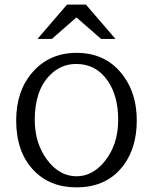

<svg xmlns="http://www.w3.org/2000/svg" viewBox="-20 -788 660 828"><path d="M269 -768.1H350.6L478 -620.1H416L309.6 -712.9L203.6 -620.1H141.6ZM310.5 -560.1Q441.4 -560.1 514.6 -457.5Q569.8 -380.4 569.8 -268.6Q569.8 -154.8 515.6 -79.1Q444.3 20 309.6 20Q193.8 20 123 -55.7Q49.8 -134.3 49.8 -268.6Q49.8 -394.5 118.2 -474.1Q191.4 -560.1 310.5 -560.1ZM308.6 -512.2Q242.2 -512.2 194.8 -463.4Q129.9 -397.5 129.9 -271Q129.9 -168.9 184.1 -97.7Q236.8 -27.8 310.1 -27.8Q377 -27.8 428.7 -88.9Q489.7 -161.6 489.7 -271.5Q489.7 -373 445.3 -438.5Q395 -512.2 308.6 -512.2Z"/></svg>

Font: BIZ UDPMincho
Style: Regular
Weight: 400
Designer: TypeBank Co., Ltd.
Foundry: Morisawa Inc.
Version: Version 1.06